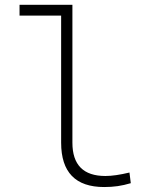

<svg xmlns="http://www.w3.org/2000/svg" viewBox="-20 -752 626 782"><path d="M404.3 9.8Q229 9.8 229 -170.9V-688.5H59.6V-732.4H274.9V-170.9Q274.9 -35.2 409.2 -35.2Q448.7 -35.2 507.3 -49.3L512.7 -5.9Q484.9 2.4 459.2 6.1Q433.6 9.8 404.3 9.8Z"/></svg>

Font: Cascadia Mono NF ExtraLight
Style: Regular
Weight: 200
Monospace: yes
Designer: Aaron Bell
Foundry: Saja Typeworks
Version: Version 2404.023; ttfautohint (v1.8.4)